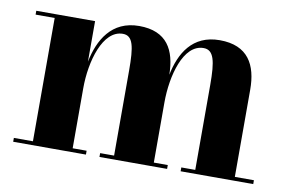

<svg xmlns="http://www.w3.org/2000/svg" viewBox="-57 -567 1003 664"><g transform="rotate(10 444.5 -235.0)"><path d="M23 -13.5V0H278.5V-13.5H229.5V-224.5C229.5 -318.5 261.5 -433.5 332 -433.5C368 -433.5 375 -396 375 -312V-13.5H326V0H563.5V-13.5H514.5V-224.5C514.5 -318.5 544.5 -433.5 615.5 -433.5C651.5 -433.5 660 -396 660 -312V-13.5H611V0H866V-13.5H799V-319.5C799 -406.5 765.5 -470 666 -470C569.5 -470 530 -398.5 514.5 -322C513.5 -408 481 -470 383 -470C286 -470 245 -395.5 229.5 -317.5V-460H23V-446.5H90V-13.5Z"/></g></svg>

Font: Bodoni* 16pt
Style: Bold
Weight: 700
Version: Version 2.3